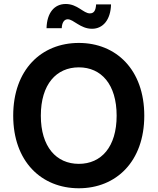

<svg xmlns="http://www.w3.org/2000/svg" viewBox="-20 -958 810 987"><path d="M385.3 9.8C576.7 9.8 721.7 -127.4 721.7 -363.3C721.7 -600.1 576.7 -737.3 385.3 -737.3C192.9 -737.3 47.9 -600.1 47.9 -363.3C47.9 -127.9 192.9 9.8 385.3 9.8ZM385.3 -115.7C269.5 -115.7 189.9 -203.1 189.9 -363.3C189.9 -524.4 269.5 -611.8 385.3 -611.8C500.5 -611.8 579.6 -524.4 579.6 -363.3C579.6 -202.6 500.5 -115.7 385.3 -115.7ZM453.1 -810.1C509.3 -810.1 548.8 -856 550.8 -935.5H474.1C472.2 -904.3 463.4 -889.2 441.9 -889.2C408.7 -889.2 378.9 -937.5 317.9 -937.5C258.8 -937.5 221.2 -891.6 219.2 -813H297.4C298.3 -839.4 308.6 -858.9 328.1 -858.9C358.4 -858.9 392.6 -810.1 453.1 -810.1Z"/></svg>

Font: Raveo SemiBold
Style: Regular
Weight: 600
Designer: Jakub Foglar, Rasmus Andersson (Inter)
Foundry: Jakubfoglar.com
Version: Version 1.100;Glyphs 3.2.3 (3260)